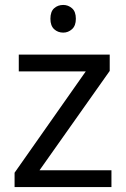

<svg xmlns="http://www.w3.org/2000/svg" viewBox="-20 -757 510 777"><path d="M431 0H39V-58L327 -468H56V-536H424V-470L140 -68H431ZM236 -737Q256 -737 271.5 -723.5Q287 -710 287 -681Q287 -653 271.5 -639Q256 -625 236 -625Q214 -625 199 -639Q184 -653 184 -681Q184 -710 199 -723.5Q214 -737 236 -737Z"/></svg>

Font: Noto Sans Nushu
Style: Regular
Weight: 400
Designer: Lisa Huang
Foundry: Lisa Huang
Version: Version 1.003; ttfautohint (v1.8.4.7-5d5b)